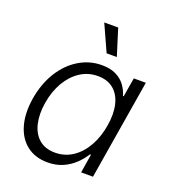

<svg xmlns="http://www.w3.org/2000/svg" viewBox="-138 -853 864 967"><g transform="rotate(20 294.0 -370.0)"><path d="M226.6 10.7Q160.2 10.7 115.2 -24.2Q70.3 -59.1 52.5 -121.6Q34.7 -184.1 47.9 -267.1Q62 -350.1 100.6 -412.4Q139.2 -474.6 195.8 -509Q252.4 -543.5 318.8 -543.5Q364.7 -543.5 395.8 -527.6Q426.8 -511.7 444.6 -486.6Q462.4 -461.4 470.2 -433.6H474.1L491.2 -535.6H555.7L467.3 0H403.8L419.9 -100.6H414.6Q397 -72.3 370.4 -46.6Q343.8 -21 307.9 -5.1Q272 10.7 226.6 10.7ZM245.1 -48.3Q297.4 -48.3 339.4 -76.2Q381.3 -104 409.4 -153.6Q437.5 -203.1 448.2 -267.6Q459 -332 447.3 -381.1Q435.5 -430.2 402.8 -457.5Q370.1 -484.9 317.9 -484.9Q265.6 -484.9 223.4 -457Q181.2 -429.2 152.8 -380.4Q124.5 -331.5 113.8 -267.6Q103.5 -203.6 115.2 -154.1Q127 -104.5 159.9 -76.4Q192.9 -48.3 245.1 -48.3ZM319.3 -607.4 254.9 -749.5H329.6L374 -607.4Z"/></g></svg>

Font: Inter 20pt Light
Style: Italic
Weight: 300
Italic angle: -9.3988°
Version: Version 4.001;git-66647c0bb